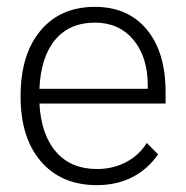

<svg xmlns="http://www.w3.org/2000/svg" viewBox="-20 -530 543 560"><path d="M463 -228H95Q100 -137 143.5 -87Q187 -37 263 -37Q309 -37 347.5 -57Q386 -77 408 -113L441 -80Q411 -36 365.5 -13Q320 10 263 10Q159 10 99.5 -59Q40 -128 40 -249Q40 -371 98 -440.5Q156 -510 257 -510Q353 -510 408 -444Q463 -378 463 -261ZM411 -280Q411 -364 369 -414Q327 -464 257 -464Q183 -464 141 -414Q99 -364 95 -271H411Z"/></svg>

Font: Sarabun ExtraLight
Style: Regular
Weight: 275
Designer: Suppakit Chalermlarp | Katatrad Co.,Ltd.
Foundry: Cadson Demak Co.,Ltd.
Version: Version 1.000; ttfautohint (v1.6)